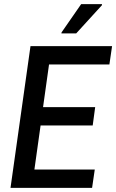

<svg xmlns="http://www.w3.org/2000/svg" viewBox="-20 -912 564 932"><path d="M31 0ZM31 0 128 -688H524L511 -599H218L189 -392H442L430 -303H177L147 -89H440L427 0ZM278 -750 279 -755 374 -892H475V-887L350 -750Z"/></svg>

Font: Assailand Medium
Style: Italic
Weight: 500
Italic angle: -8°
Designer: Hector Gatti with collaboration of the Omnibus-Type team
Foundry: Omnibus-Type
Version: Version 0.072;October 19, 2019;FontCreator 12.0.0.2547 64-bi